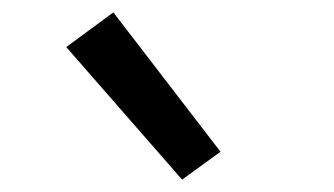

<svg xmlns="http://www.w3.org/2000/svg" viewBox="-20 -828 540 310"><path d="M274 -538 87 -752 163 -808 336 -583Z"/></svg>

Font: Iosevka SS10 Medium
Style: Regular
Weight: 500
Monospace: yes
Designer: Belleve Invis
Foundry: Belleve Invis
Version: Version 28.0.6; ttfautohint (v1.8.4)